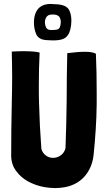

<svg xmlns="http://www.w3.org/2000/svg" viewBox="-20 -943 545 979"><path d="M261 16C272 16 283 15 293 14C342 9 382 -11 410 -42C436 -71 452 -108 457 -151C466 -237 472 -324 473 -411V-472C473 -539 472 -604 469 -669C456 -677 432 -679 413 -679C381 -679 363 -676 323 -672C321 -595 320 -515 320 -432C319 -349 317 -268 314 -188C308 -159 281 -138 250 -138C225 -138 200 -154 191 -183C185 -262 181 -341 179 -419C178 -448 178 -476 178 -505C178 -562 179 -618 182 -675C166 -680 133 -682 97 -682C78 -682 58 -681 40 -680C41 -630 42 -589 42 -548C42 -507 41 -465 40 -413C38 -324 37 -235 37 -147C38 -116 47 -90 64 -69C79 -48 99 -32 121 -19C148 -4 178 6 206 11C225 14 243 16 261 16ZM251 -737C291 -737 314 -745 326 -764C336 -776 344 -807 344 -838C344 -858 340 -878 332 -893C317 -919 281 -921 253 -922C215 -926 180 -916 164 -882C156 -866 153 -847 153 -828C153 -807 157 -786 165 -768C173 -750 191 -741 210 -739C225 -738 239 -737 251 -737ZM240 -790C232 -790 225 -792 219 -797C214 -803 209 -816 209 -829C209 -843 214 -857 225 -864C233 -869 241 -869 250 -869C262 -869 273 -867 282 -858C287 -851 290 -841 290 -830C290 -821 288 -811 284 -802C279 -792 269 -790 240 -790Z"/></svg>

Font: Londrina Solid CC
Style: CC
Weight: 400
Designer: Marcelo Magalhaes
Foundry: Tipos Pereira
Version: Version 1.003;FEAKit 1.0